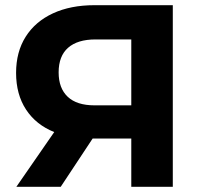

<svg xmlns="http://www.w3.org/2000/svg" viewBox="-20 -720 774 740"><path d="M486 0V-186H337L214 0H43L189 -211Q119 -239 80.5 -297.5Q42 -356 42 -439Q42 -520 79 -578.5Q116 -637 184 -668.5Q252 -700 344 -700H646V0ZM486 -314V-568H348Q279 -568 242.5 -536Q206 -504 206 -441Q206 -380 241 -347Q276 -314 344 -314Z"/></svg>

Font: Montserrat
Style: Bold
Weight: 700
Designer: Julieta Ulanovsky
Foundry: Julieta Ulanovsky
Version: Version 9.000; ttfautohint (v1.8.4.7-5d5b)